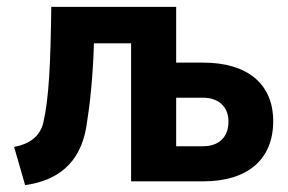

<svg xmlns="http://www.w3.org/2000/svg" viewBox="-20 -527 837 558"><path d="M21 -100 53 11C146 -2 213 -51 231 -159C241 -221 250 -300 253 -401H361V0H571C699 0 774 -63 774 -175C774 -283 699 -345 571 -345H492V-507H129C127 -339 122 -241 106 -171C96 -129 64 -108 21 -100ZM570 -102H492V-243H570C617 -243 644 -215 644 -174C644 -129 617 -102 570 -102Z"/></svg>

Font: Finlandica SemiBold
Style: Regular
Weight: 600
Designer: Niklas Ekholm, Juho Hiilivirta, Jaakko Suomalainen
Foundry: Helsinki Type Studio
Version: Version 2.000;Glyphs 3.2 (3202)